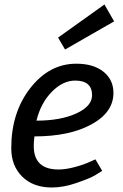

<svg xmlns="http://www.w3.org/2000/svg" viewBox="-20 -823 547 853"><path d="M484 -410Q484 -324 386.5 -270.5Q289 -217 133 -217Q130 -195 130 -174Q130 -70 240 -70Q272 -70 313 -81Q354 -92 379 -104L404 -115L434 -64Q422 -56 401 -43.5Q380 -31 321 -10.5Q262 10 210 10Q128 10 79 -38Q30 -86 30 -165Q30 -323 114.5 -431.5Q199 -540 319 -540Q395 -540 439.5 -504.5Q484 -469 484 -410ZM142 -287Q249 -287 319 -319Q389 -351 389 -400Q389 -465 314 -465Q259 -465 210 -415Q161 -365 142 -287ZM487 -728 269 -603 238 -656 444 -803Z"/></svg>

Font: Bitter
Style: Italic
Weight: 400
Italic angle: -9°
Designer: Sol Matas
Foundry: Sol Matas
Version: Version 1.001